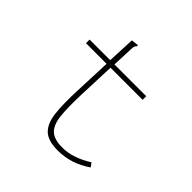

<svg xmlns="http://www.w3.org/2000/svg" viewBox="-156 -719 863 863"><g transform="rotate(45 275.0 -288.0)"><path d="M327 7Q265 7 237 -20Q209 -47 202.5 -103.5Q196 -160 200 -248L207 -424H76V-447H207L213 -579L239 -582L247 -583L248 -576Q243 -573 240.5 -566Q238 -559 238 -543L234 -447H436V-424H232L225 -244Q222 -161 227.5 -111.5Q233 -62 256.5 -39.5Q280 -17 330 -17Q365 -16 402.5 -29Q440 -42 472 -63L486 -44Q448 -18 409 -5.5Q370 7 327 7Z"/></g></svg>

Font: Inconsolata SemiExpanded ExtraLight
Style: Regular
Weight: 200
Width: 6
Monospace: yes
Designer: Raph Levien, Cyreal, Brenton Simpson
Foundry: Raph Levien, Cyreal, Google
Version: Version 3.001; ttfautohint (v1.8.2.53-6de2)